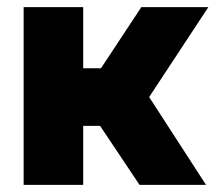

<svg xmlns="http://www.w3.org/2000/svg" viewBox="-20 -520 615 540"><path d="M46.5 -500H214V-328H264L377.5 -500H566L399.5 -247L559.5 0H372.5L261.5 -166H214V0H46.5Z"/></svg>

Font: Overused Grotesk ExtraBold
Style: Regular
Weight: 800
Version: Version 0.004